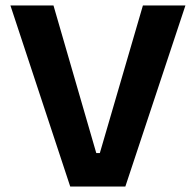

<svg xmlns="http://www.w3.org/2000/svg" viewBox="-20 -680 713 700"><path d="M236 0 18 -660H175L331 -122H344L501 -660H656L437 0Z"/></svg>

Font: Bricolage Grotesque
Style: Bold
Weight: 700
Designer: Mathieu Triay
Foundry: Atelier Triay
Version: Version 1.001;gftools[0.9.33.dev8+g029e19f]